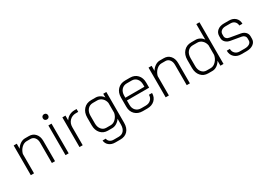

<svg xmlns="http://www.w3.org/2000/svg" viewBox="9 -1645 3896 2794"><g transform="rotate(-30 1957.0 -248.5)"><path d="M82 -499H134V-414Q159 -457 197.5 -482Q236 -507 276 -507H343Q408 -507 448.5 -461.5Q489 -416 489 -341V0H436V-342Q436 -394 410 -426.5Q384 -459 342 -459H277Q232 -459 192 -422Q152 -385 136 -326V0H82Z M647 -628Q647 -648 659.5 -660.5Q672 -673 692 -673Q712 -673 724 -660.5Q736 -648 736 -628Q736 -609 724 -596.5Q712 -584 692 -584Q672 -584 659.5 -596Q647 -608 647 -628ZM665 -499H718V0H665Z M900 -499H952V-418Q974 -456 1015 -478.5Q1056 -501 1103 -501H1140V-453H1102Q1037 -453 995.5 -411Q954 -369 954 -302V0H900Z M1238 85H1292Q1296 117 1321.5 136.5Q1347 156 1385 156H1468Q1524 156 1555 119.5Q1586 83 1586 18V-80Q1562 -44 1525.5 -22Q1489 0 1452 0H1378Q1304 0 1258 -51Q1212 -102 1212 -186V-315Q1212 -401 1260.5 -454Q1309 -507 1389 -507H1463Q1499 -507 1533.5 -487.5Q1568 -468 1587 -436V-499H1639V18Q1639 105 1594 154Q1549 203 1468 203H1385Q1323 203 1283 170.5Q1243 138 1238 85ZM1451 -48Q1501 -48 1538.5 -87.5Q1576 -127 1586 -180V-346Q1577 -396 1542.5 -427.5Q1508 -459 1463 -459H1390Q1334 -459 1300 -419Q1266 -379 1266 -315V-186Q1266 -125 1297.5 -86.5Q1329 -48 1379 -48Z M1783 -167V-322Q1783 -405 1831.5 -456Q1880 -507 1959 -507H2041Q2117 -507 2163.5 -457.5Q2210 -408 2210 -326V-242H1837V-167Q1837 -110 1870.5 -75Q1904 -40 1959 -40H2035Q2089 -40 2122.5 -71.5Q2156 -103 2156 -154H2208Q2208 -81 2160.5 -36.5Q2113 8 2035 8H1959Q1880 8 1831.5 -40Q1783 -88 1783 -167ZM2157 -288V-326Q2157 -386 2125 -422.5Q2093 -459 2041 -459H1959Q1904 -459 1870.5 -421Q1837 -383 1837 -322V-288Z M2348 -499H2400V-414Q2425 -457 2463.5 -482Q2502 -507 2542 -507H2609Q2674 -507 2714.5 -461.5Q2755 -416 2755 -341V0H2702V-342Q2702 -394 2676 -426.5Q2650 -459 2608 -459H2543Q2498 -459 2458 -422Q2418 -385 2402 -326V0H2348Z M2893 -179V-313Q2893 -400 2941.5 -453.5Q2990 -507 3069 -507H3145Q3180 -507 3213.5 -488.5Q3247 -470 3267 -439V-700H3320V0H3268V-84Q3243 -41 3206.5 -16.5Q3170 8 3130 8H3059Q2985 8 2939 -43.5Q2893 -95 2893 -179ZM3129 -40Q3176 -40 3216 -81.5Q3256 -123 3267 -182V-344Q3257 -395 3223 -427Q3189 -459 3144 -459H3070Q3014 -459 2980.5 -419Q2947 -379 2947 -313V-179Q2947 -117 2978.5 -78.5Q3010 -40 3060 -40Z M3457 -143H3509Q3509 -97 3538.5 -68Q3568 -39 3615 -39H3701Q3750 -39 3779.5 -59Q3809 -79 3809 -111V-150Q3809 -172 3792.5 -189Q3776 -206 3750 -211L3576 -241Q3527 -249 3497.5 -278.5Q3468 -308 3468 -348V-382Q3468 -438 3509.5 -472.5Q3551 -507 3619 -507H3704Q3770 -507 3810.5 -469Q3851 -431 3851 -369H3799Q3797 -410 3771.5 -435Q3746 -460 3704 -460H3619Q3575 -460 3548 -438.5Q3521 -417 3521 -382V-350Q3521 -327 3539 -309.5Q3557 -292 3586 -288L3760 -258Q3806 -250 3834 -221Q3862 -192 3862 -152V-110Q3862 -57 3818 -24.5Q3774 8 3701 8H3615Q3544 8 3500.5 -33.5Q3457 -75 3457 -143Z"/></g></svg>

Font: Bai Jamjuree Light
Style: Regular
Weight: 300
Designer: Katatrad Aksorn Co.,Ltd.
Foundry: Cadson Demak Co.,Ltd.
Version: Version 1.000; ttfautohint (v1.6)